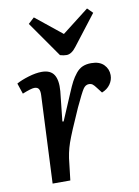

<svg xmlns="http://www.w3.org/2000/svg" viewBox="-87 -838 648 897"><g transform="rotate(-10 236.5 -390.0)"><path d="M108.9 -753.9 137.2 -779.8 262.2 -679.2 389.2 -777.8 414.1 -752.9 305.2 -611.8Q281.7 -580.1 257.8 -580.1Q243.2 -580.1 227.1 -585ZM107.9 -416Q108.9 -436 103 -445.6Q97.2 -455.1 82 -455.1Q67.4 -455.1 24.9 -438L7.8 -488.8Q30.3 -501.5 65.7 -512.2Q101.1 -522.9 128.9 -522.9Q170.4 -522.9 187 -496.8Q203.6 -470.7 199.2 -418.9L184.1 -277.8L189.9 -276.9L243.2 -401.9Q256.8 -434.6 266.8 -453.6Q276.9 -472.7 291 -490.2Q305.2 -507.8 322.8 -515.4Q340.3 -522.9 363.8 -522.9Q402.8 -522.9 423.3 -502.2Q443.8 -481.4 443.8 -452.1Q443.8 -428.7 429.7 -408.7Q415.5 -388.7 390.1 -378.9L370.1 -404.8Q360.8 -417.5 353.8 -422.9Q346.7 -428.2 335.9 -428.2Q319.8 -428.2 308.6 -411.1Q297.4 -394 267.1 -329.1Q217.8 -219.2 202.1 -174.1Q186.5 -128.9 182.1 -79.1L172.9 0H88.9Z"/></g></svg>

Font: Literata Book Medium
Style: Italic
Weight: 500
Italic angle: -3°
Designer: Latin by Veronika Burian and Jose Scaglione. Greek by Irene Vlachou. Cyrillic by Vera Evstafieva
Foundry: TypeTogether
Version: Version 1.003;PS 001.003;hotconv 1.0.88;makeotf.lib2.5.64775